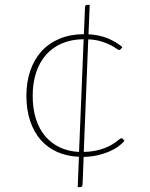

<svg xmlns="http://www.w3.org/2000/svg" viewBox="-20 -642 620 793"><path d="M306 5.5Q256.5 3.5 216.5 -14.2Q176.5 -32 148.2 -64.2Q120 -96.5 104.5 -142.5Q89 -188.5 89 -246.5Q89 -303 105 -349.8Q121 -396.5 151.2 -430Q181.5 -463.5 225.8 -482Q270 -500.5 326.5 -501L331 -611Q331 -622 340.5 -622H350.5L345.5 -500.5Q390 -498 424.8 -483.8Q459.5 -469.5 485.5 -447.5L478.5 -439Q476 -435.5 472 -435.5Q468.5 -435.5 460 -441.8Q451.5 -448 436.5 -455.8Q421.5 -463.5 398.8 -470.8Q376 -478 344.5 -479.5L326 -14.5Q353 -15 374.2 -19.5Q395.5 -24 411.8 -30.2Q428 -36.5 440 -43.5Q452 -50.5 460.2 -56.8Q468.5 -63 473.5 -67Q478.5 -71 481.5 -71Q485.5 -71 488 -67.5L494 -60.5Q484.5 -48.5 468.2 -36.8Q452 -25 430.2 -15.8Q408.5 -6.5 382 -0.5Q355.5 5.5 325.5 6L321 120Q320 131 311.5 131H301ZM115 -246.5Q115 -193 128.5 -150.8Q142 -108.5 167.2 -79Q192.5 -49.5 227.8 -33Q263 -16.5 306.5 -14.5L325.5 -480Q275.5 -479.5 236.5 -463Q197.5 -446.5 170.5 -416Q143.5 -385.5 129.2 -342.5Q115 -299.5 115 -246.5Z"/></svg>

Font: Lato Thin
Style: Regular
Weight: 200
Designer: Lukasz Dziedzic
Foundry: tyPoland Lukasz Dziedzic
Version: Version 2.007; 2014-02-27